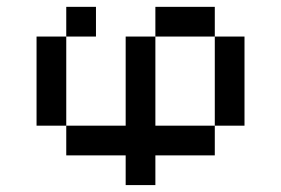

<svg xmlns="http://www.w3.org/2000/svg" viewBox="-20 -454 821 561"><path d="M173.6 -86.8H86.8V-347.2H173.6ZM434 -347.2V-434H607.6V-347.2ZM607.6 -347.2H694.4V-86.8H607.6ZM347.2 -347.2H434V-86.8H607.6V0H434V86.8H347.2V0H173.6V-86.8H347.2ZM260.4 -347.2H173.6V-434H260.4Z"/></svg>

Font: 8-bit Operator+ 8
Style: Regular
Weight: 400
Designer: GrandChaos9000
Version: Version 1.3.0 - August 1, 2014